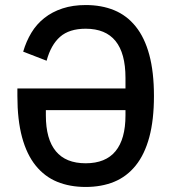

<svg xmlns="http://www.w3.org/2000/svg" viewBox="-20 -730 681 762"><path d="M320 12Q257 12 207 -8.5Q157 -29 121.5 -73Q86 -117 67.5 -185.5Q49 -254 49 -349V-379H478V-421Q478 -616 320 -616Q255 -616 218.5 -584Q182 -552 165 -489L72 -525Q84 -566 104.5 -600Q125 -634 156 -658.5Q187 -683 228 -696.5Q269 -710 320 -710Q383 -710 433 -689.5Q483 -669 518.5 -625Q554 -581 572.5 -512.5Q591 -444 591 -349Q591 -254 572.5 -185.5Q554 -117 518.5 -73Q483 -29 433 -8.5Q383 12 320 12ZM162 -272Q162 -178 201.5 -130Q241 -82 320 -82Q399 -82 438.5 -130Q478 -178 478 -272V-293H162Z"/></svg>

Font: IBM Plex Sans Condensed Medium
Style: Regular
Weight: 500
Width: 3
Designer: Mike Abbink, Paul van der Laan, Pieter van Rosmalen
Foundry: Bold Monday
Version: Version 1.3